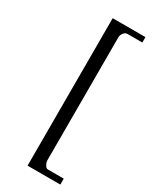

<svg xmlns="http://www.w3.org/2000/svg" viewBox="-217 -791 766 954"><g transform="rotate(30 166.5 -314.0)"><path d="M126 -737H314V-706H229Q216 -706 207 -694Q198 -682 198 -669V37Q198 48 205.5 61.5Q213 75 223 75H314V109H126Z"/></g></svg>

Font: Academico
Style: Regular
Weight: 400
Foundry: Steinberg Media Technologies GmbH
Version: Version 0.902